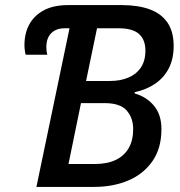

<svg xmlns="http://www.w3.org/2000/svg" viewBox="-20 -734 705 754"><path d="M123 0 253 -623H234Q201 -623 181.5 -604Q162 -585 162 -548Q162 -541 163 -533Q164 -525 166 -519H81Q79 -525 77.5 -536Q76 -547 76 -556Q76 -603 95 -638Q114 -673 152 -693.5Q190 -714 248 -714H458Q522 -714 567.5 -697.5Q613 -681 637.5 -645.5Q662 -610 662 -553Q662 -504 643.5 -467Q625 -430 590.5 -406Q556 -382 509 -372V-367Q555 -354 584.5 -319Q614 -284 614 -227Q614 -152 579 -101.5Q544 -51 484.5 -25.5Q425 0 349 0ZM353 -90Q401 -90 434.5 -106Q468 -122 485.5 -152.5Q503 -183 503 -227Q503 -271 477.5 -300Q452 -329 391 -329H298L249 -90ZM412 -416Q452 -416 483.5 -429Q515 -442 533 -468.5Q551 -495 551 -535Q551 -578 526 -600.5Q501 -623 445 -623H361L318 -416Z"/></svg>

Font: Noto Sans Display Medium
Style: Italic
Weight: 500
Italic angle: -12°
Designer: Monotype Design Team
Foundry: Monotype Imaging Inc.
Version: Version 2.003